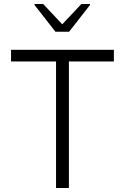

<svg xmlns="http://www.w3.org/2000/svg" viewBox="-20 -936 621 956"><path d="M259 0V-630H35V-688H547V-630H323V0ZM256 -778 152 -911V-916H195L290 -815L385 -916H428V-911L324 -778Z"/></svg>

Font: Saira Light
Style: Regular
Weight: 300
Designer: Hector Gatti with collaboration of the Omnibus-Type team
Foundry: Omnibus-Type
Version: Version 1.100; ttfautohint (v1.8.3)